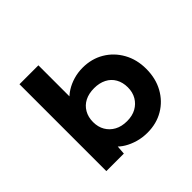

<svg xmlns="http://www.w3.org/2000/svg" viewBox="-176 -942 1155 1155"><g transform="rotate(-45 401.5 -364.5)"><path d="M465 11Q422 11 384 0Q346 -11 316 -29Q286 -47 266.5 -70.5Q247 -94 241 -116L284 -124L275 -1H126V-740H287V-404L246 -412Q253 -437 272 -460Q291 -483 320.5 -501.5Q350 -520 387 -531Q424 -542 465 -542Q541 -542 601 -506.5Q661 -471 696 -408.5Q731 -346 731 -266Q731 -185 696.5 -122.5Q662 -60 602 -24.5Q542 11 465 11ZM427 -125Q472 -125 504.5 -143Q537 -161 555.5 -192.5Q574 -224 574 -266Q574 -308 556 -340Q538 -372 504.5 -389Q471 -406 427 -406Q381 -406 348 -389Q315 -372 296.5 -340Q278 -308 278 -266Q278 -224 296.5 -192.5Q315 -161 348 -143Q381 -125 427 -125Z"/></g></svg>

Font: Lexend Exa
Style: Bold
Weight: 700
Designer: Bonnie Shaver-Troup, Thomas Jockin
Foundry: Lexend
Version: Version 1.007